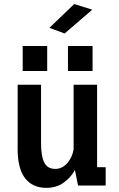

<svg xmlns="http://www.w3.org/2000/svg" viewBox="-20 -920 590 952"><path d="M210 11.5Q141.5 11.5 104.5 -36.2Q67.5 -84 67.5 -181V-500H183.5V-209Q183.5 -145.5 199.5 -114Q215.5 -82.5 254 -82.5Q289 -82.5 314 -111.8Q339 -141 345 -179.5V-500H461.5V-91H504V0H367L351.5 -77Q331 -39.5 295.2 -14Q259.5 11.5 210 11.5ZM92.5 -692H214V-568H92.5ZM317 -692H439V-568H317ZM300.5 -754 225 -782 348 -900 437.5 -872Z"/></svg>

Font: Trispace SemiCondensed Medium
Style: Regular
Weight: 500
Width: 4
Designer: Tyler Finck
Foundry: Etcetera Type Company
Version: Version 1.210; ttfautohint (v1.8.3)